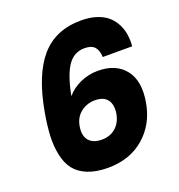

<svg xmlns="http://www.w3.org/2000/svg" viewBox="-135 -857 906 973"><g transform="rotate(-20 318.5 -370.5)"><path d="M607.9 -533.2H449.2Q447.8 -570.3 430.9 -588.6Q414.1 -606.9 377 -606.9Q319.8 -606.9 286.1 -557.6Q252.4 -508.3 231.9 -400.9Q261.2 -436 306.4 -456.1Q351.6 -476.1 400.9 -476.1Q498.5 -476.1 547.1 -414.3Q595.7 -352.5 576.2 -241.2Q557.1 -130.4 479 -63.2Q400.9 3.9 284.2 3.9Q219.7 3.9 174.8 -14.4Q129.9 -32.7 105.2 -64.5Q80.6 -96.2 70.3 -144.8Q60.1 -193.4 62.5 -247.3Q64.9 -301.3 77.1 -370.1Q110.8 -560.5 190.4 -652.8Q270 -745.1 409.2 -745.1Q455.1 -745.1 491.2 -733.4Q527.3 -721.7 550.3 -701.7Q573.2 -681.6 587.4 -654.3Q601.6 -627 606.2 -596.7Q610.8 -566.4 607.9 -533.2ZM335.9 -340.8Q293.5 -340.8 260.3 -315.4Q227.1 -290 219.2 -243.2Q210.9 -194.8 232.9 -168Q254.9 -141.1 303.2 -141.1Q347.7 -141.1 377.7 -167.5Q407.7 -193.8 416 -240.2Q423.3 -287.1 403.1 -314Q382.8 -340.8 335.9 -340.8Z"/></g></svg>

Font: Poppins
Style: Bold Italic
Weight: 700
Italic angle: -10°
Designer: Ninad Kale (Devanagari), Jonny Pinhorn (Latin)
Foundry: Indian Type Foundry
Version: Version 3.200;PS 1.000;hotconv 16.6.54;makeotf.lib2.5.65590